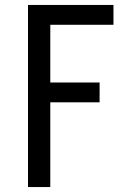

<svg xmlns="http://www.w3.org/2000/svg" viewBox="-20 -755 540 775"><path d="M93 0V-735H438V-655H183V-422H382V-342H183V0Z"/></svg>

Font: Iosevka Term Curly Medium
Style: Regular
Weight: 500
Designer: Belleve Invis
Foundry: Belleve Invis
Version: Version 32.3.0